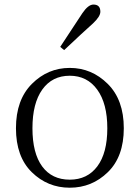

<svg xmlns="http://www.w3.org/2000/svg" viewBox="-20 -831 628 864"><path d="M465.3 -56.2Q393.6 13.7 293.9 13.7Q194.3 13.7 123 -56.2Q51.8 -126 51.8 -253.9Q51.8 -381.8 123.5 -453.6Q195.3 -525.4 293.9 -525.4Q392.6 -525.4 464.8 -453.6Q537.1 -381.8 537.1 -253.9Q537.1 -126 465.3 -56.2ZM293.9 -22.5Q373 -22.5 418 -82.5Q462.9 -142.6 462.9 -253.9Q462.9 -365.2 417.5 -427.7Q372.1 -490.2 293.9 -490.2Q214.8 -490.2 170.4 -428.2Q126 -366.2 126 -253.9Q126 -141.6 169.9 -82Q213.9 -22.5 293.9 -22.5ZM251 -620.1Q329.1 -739.3 350.6 -771.5Q377 -810.5 400.4 -810.5Q431.6 -810.5 431.6 -778.3Q431.6 -756.8 398.4 -725.6Q354.5 -686.5 268.6 -605.5Z"/></svg>

Font: GenYoMin TW TTF Light
Style: Regular
Weight: 300
Version: Version 1.300